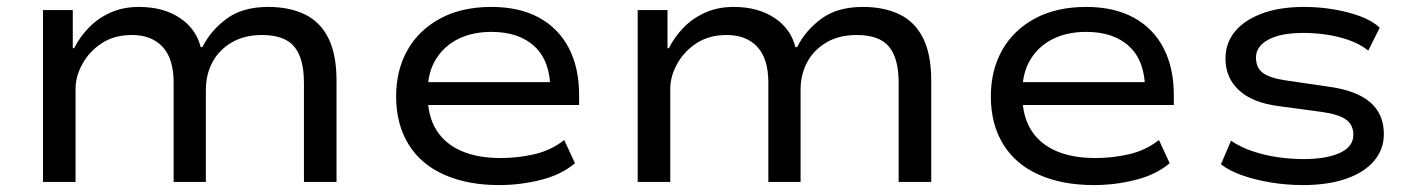

<svg xmlns="http://www.w3.org/2000/svg" viewBox="-20 -525 4079 554"><path d="M104 0V-496H190V-386H194Q210 -418 236 -445Q262 -472 298.5 -488.5Q335 -505 381 -505Q451 -505 498.5 -473.5Q546 -442 559 -389H564Q588 -437 634 -471Q680 -505 754 -505Q815 -505 859.5 -483.5Q904 -462 927.5 -415Q951 -368 951 -292V0H857V-286Q857 -357 829 -390.5Q801 -424 736 -424Q685 -424 648.5 -402.5Q612 -381 593 -345.5Q574 -310 574 -266V0H481V-286Q481 -356 449 -390Q417 -424 361 -424Q310 -424 274 -400.5Q238 -377 218 -341Q198 -305 198 -269V0Z M1420 9Q1329 9 1261.5 -21Q1194 -51 1158.5 -109Q1123 -167 1123 -247Q1123 -322 1155.5 -380Q1188 -438 1250 -471.5Q1312 -505 1398 -505Q1479 -505 1535.5 -474Q1592 -443 1621.5 -386Q1651 -329 1651 -250V-222H1192V-288H1591L1568 -266Q1568 -348 1523 -390.5Q1478 -433 1398 -433Q1344 -433 1303 -413Q1262 -393 1238 -354.5Q1214 -316 1214 -261V-250Q1214 -190 1239 -150Q1264 -110 1311 -89.5Q1358 -69 1425 -69Q1474 -69 1522 -80Q1570 -91 1608 -121L1639 -54Q1600 -21 1541 -6Q1482 9 1420 9Z M1820 0V-496H1906V-386H1910Q1926 -418 1952 -445Q1978 -472 2014.5 -488.5Q2051 -505 2097 -505Q2167 -505 2214.5 -473.5Q2262 -442 2275 -389H2280Q2304 -437 2350 -471Q2396 -505 2470 -505Q2531 -505 2575.5 -483.5Q2620 -462 2643.5 -415Q2667 -368 2667 -292V0H2573V-286Q2573 -357 2545 -390.5Q2517 -424 2452 -424Q2401 -424 2364.5 -402.5Q2328 -381 2309 -345.5Q2290 -310 2290 -266V0H2197V-286Q2197 -356 2165 -390Q2133 -424 2077 -424Q2026 -424 1990 -400.5Q1954 -377 1934 -341Q1914 -305 1914 -269V0Z M3136 9Q3045 9 2977.5 -21Q2910 -51 2874.5 -109Q2839 -167 2839 -247Q2839 -322 2871.5 -380Q2904 -438 2966 -471.5Q3028 -505 3114 -505Q3195 -505 3251.5 -474Q3308 -443 3337.5 -386Q3367 -329 3367 -250V-222H2908V-288H3307L3284 -266Q3284 -348 3239 -390.5Q3194 -433 3114 -433Q3060 -433 3019 -413Q2978 -393 2954 -354.5Q2930 -316 2930 -261V-250Q2930 -190 2955 -150Q2980 -110 3027 -89.5Q3074 -69 3141 -69Q3190 -69 3238 -80Q3286 -91 3324 -121L3355 -54Q3316 -21 3257 -6Q3198 9 3136 9Z M3740 9Q3692 9 3647 1.5Q3602 -6 3564.5 -19Q3527 -32 3503 -51L3532 -119Q3560 -100 3594.5 -88.5Q3629 -77 3666.5 -71.5Q3704 -66 3741 -66Q3808 -66 3846.5 -84Q3885 -102 3885 -136Q3885 -164 3864.5 -179.5Q3844 -195 3794 -202L3668 -219Q3593 -229 3554.5 -265Q3516 -301 3516 -356Q3516 -400 3542.5 -433Q3569 -466 3620 -485.5Q3671 -505 3743 -505Q3786 -505 3828 -498Q3870 -491 3905 -478Q3940 -465 3961 -445L3928 -379Q3904 -398 3873 -409Q3842 -420 3808 -425Q3774 -430 3741 -430Q3675 -430 3639.5 -410.5Q3604 -391 3604 -359Q3604 -330 3623.5 -315Q3643 -300 3690 -293L3813 -275Q3894 -264 3933.5 -230Q3973 -196 3973 -138Q3973 -94 3944.5 -60.5Q3916 -27 3863.5 -9Q3811 9 3740 9Z"/></svg>

Font: Nunito Sans 7pt SemiExpanded
Style: Regular
Weight: 400
Width: 6
Designer: Vernon Adams
Foundry: Vernon Adams
Version: Version 3.101;gftools[0.9.27]